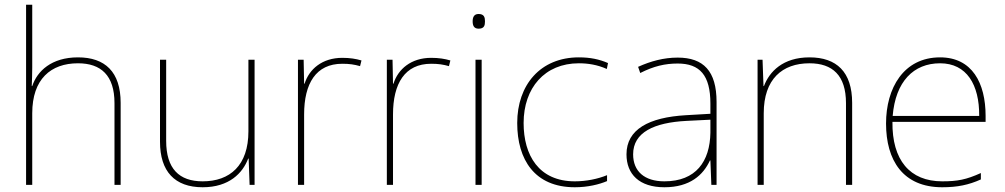

<svg xmlns="http://www.w3.org/2000/svg" viewBox="-20 -780 4239 810"><path d="M116 -496V-760H90V0H116V-302C116 -446 194 -513 309 -513C406 -513 463 -462 463 -345V0H489V-346C489 -477 423 -538 309 -538C197 -538 137 -480 116 -417H114C115 -446 116 -466 116 -496Z M1054 -528H1028V-226C1028 -82 950 -15 835 -15C736 -15 681 -68 681 -186V-528H655V-182C655 -57 717 10 835 10C947 10 1004 -50 1027 -111H1029L1033 0H1054Z M1424 -536C1339 -536 1284 -488 1265 -427H1263L1261 -528H1237V0H1263V-297C1263 -428 1313 -511 1424 -511C1454 -511 1474 -508 1499 -501L1505 -525C1481 -532 1456 -536 1424 -536Z M1799 -536C1714 -536 1659 -488 1640 -427H1638L1636 -528H1612V0H1638V-297C1638 -428 1688 -511 1799 -511C1829 -511 1849 -508 1874 -501L1880 -525C1856 -532 1831 -536 1799 -536Z M1999 -721C1979 -721 1974 -706 1974 -690C1974 -673 1979 -659 1999 -659C2023 -659 2026 -673 2026 -690C2026 -706 2023 -721 1999 -721ZM2012 -528H1986V0H2012Z M2405 10C2460 10 2508 -2 2541 -16V-41C2502 -25 2453 -15 2405 -15C2253 -15 2189 -125 2189 -261C2189 -409 2278 -513 2422 -513C2460 -513 2500 -507 2540 -489L2545 -514C2508 -530 2470 -538 2422 -538C2260 -538 2162 -422 2162 -261C2162 -106 2236 10 2405 10Z M2839 -537C2780 -537 2725 -522 2672 -498L2681 -472C2738 -501 2786 -512 2839 -512C2932 -512 2977 -463 2977 -343V-300L2874 -294C2717 -285 2623 -234 2623 -129C2623 -45 2677 10 2783 10C2891 10 2947 -42 2975 -103H2977L2981 0H3003V-350C3003 -480 2948 -537 2839 -537ZM2876 -270 2977 -275V-220C2975 -99 2916 -15 2783 -15C2698 -15 2651 -58 2651 -129C2651 -222 2740 -263 2876 -270Z M3395 -538C3283 -538 3226 -478 3203 -417H3201L3197 -528H3176V0H3202V-302C3202 -446 3280 -513 3395 -513C3492 -513 3549 -462 3549 -345V0H3575V-346C3575 -477 3509 -538 3395 -538Z M3946 -538C3792 -538 3718 -408 3718 -259C3718 -104 3789 10 3955 10C4019 10 4067 0 4118 -23V-50C4056 -22 4019 -15 3955 -15C3818 -15 3743 -105 3745 -266H4138V-291C4138 -430 4081 -538 3946 -538ZM3946 -513C4058 -513 4112 -423 4111 -291H3746C3758 -436 3834 -513 3946 -513Z"/></svg>

Font: Noto Sans Ethiopic Thin
Style: Regular
Weight: 100
Designer: Monotype Design Team
Foundry: Monotype Imaging Inc.
Version: Version 2.102